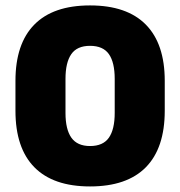

<svg xmlns="http://www.w3.org/2000/svg" viewBox="-20 -673 664 708"><path d="M312 14.5Q176.5 14.5 106.8 -56.2Q37 -127 37 -264.5V-375Q37 -511.5 106.5 -582.2Q176 -653 312 -653Q448 -653 517.8 -582.2Q587.5 -511.5 587.5 -375V-264.5Q587.5 -127 517.8 -56.2Q448 14.5 312 14.5ZM312 -134.5Q360 -134.5 381.5 -165.2Q403 -196 403 -256.5V-382Q403 -443 381.5 -473.5Q360 -504 312 -504Q264 -504 242.8 -473.2Q221.5 -442.5 221.5 -382V-256.5Q221.5 -196 243.2 -165.2Q265 -134.5 312 -134.5Z"/></svg>

Font: Anek Latin Medium ExtraBold
Style: Regular
Weight: 800
Version: Version 1.003